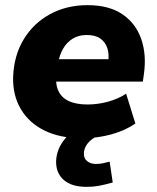

<svg xmlns="http://www.w3.org/2000/svg" viewBox="-20 -526 610 746"><path d="M299 11Q214 11 153.5 -18.5Q93 -48 61 -102Q29 -156 31 -227Q34 -310 72 -373Q110 -436 174.5 -471Q239 -506 320 -506Q403 -506 455 -471Q507 -436 528.5 -375Q550 -314 539 -237L535 -209H176L189 -296H415L400 -283Q405 -315 397 -339Q389 -363 369.5 -376.5Q350 -390 317 -390Q285 -390 262 -375.5Q239 -361 225 -336.5Q211 -312 206 -281L200 -245Q194 -204 205.5 -176Q217 -148 246 -134Q275 -120 320 -120Q360 -120 400 -131Q440 -142 470 -162L506 -46Q467 -19 413 -4Q359 11 299 11ZM316 200Q258 200 227.5 173Q197 146 198 100Q200 51 234.5 11Q269 -29 321 -48L365 0Q345 8 331.5 20Q318 32 312 45Q306 58 306 70Q305 89 318.5 100Q332 111 352 111Q367 111 379 108.5Q391 106 406 102L418 183Q386 192 364 196Q342 200 316 200Z"/></svg>

Font: Nunito Sans 11pt Black
Style: Italic
Weight: 900
Italic angle: -9°
Version: Version 3.101;gftools[0.9.27]